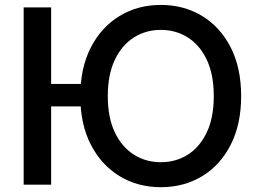

<svg xmlns="http://www.w3.org/2000/svg" viewBox="-20 -758 1061 788"><path d="M344.7 -413.6V-321.3H134.8V-413.6ZM189.9 -727.5V0H77.1V-727.5ZM640.1 10.3Q545.4 10.3 470.7 -35.2Q396 -80.6 352.8 -164.3Q309.6 -248 309.6 -363.3Q309.6 -479.5 352.8 -563.2Q396 -647 470.7 -692.4Q545.4 -737.8 640.1 -737.8Q734.9 -737.8 809.6 -692.4Q884.3 -647 927 -563.2Q969.7 -479.5 969.7 -363.3Q969.7 -248 927 -164.1Q884.3 -80.1 809.6 -34.9Q734.9 10.3 640.1 10.3ZM640.1 -92.3Q702.1 -92.3 751.2 -123.5Q800.3 -154.8 828.9 -215.3Q857.4 -275.9 857.4 -363.3Q857.4 -451.7 828.9 -512.2Q800.3 -572.8 751.2 -604Q702.1 -635.3 640.1 -635.3Q578.1 -635.3 528.8 -603.8Q479.5 -572.3 450.9 -511.7Q422.4 -451.2 422.4 -363.3Q422.4 -275.9 450.9 -215.6Q479.5 -155.3 528.8 -123.8Q578.1 -92.3 640.1 -92.3Z"/></svg>

Font: V-Inter
Style: Medium-500
Weight: 500
Designer: Rasmus Andersson
Foundry: rsms
Version: Version 4.000;git-4146feb